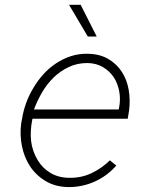

<svg xmlns="http://www.w3.org/2000/svg" viewBox="-20 -759 627 789"><path d="M262.2 9.8Q319.3 9.8 369.9 -13.2Q420.4 -36.1 458 -78.6L431.6 -100.1Q397 -66.4 355 -46.9Q313 -27.3 263.7 -28.3Q219.7 -28.8 187 -48.6Q154.3 -68.4 135.7 -99.6Q112.8 -137.2 107.9 -179Q103 -220.7 113.3 -271H504.9L510.3 -304.2Q516.1 -348.1 508.8 -390.1Q501.5 -432.1 480 -464.8Q458.5 -497.6 423.3 -517.6Q388.2 -537.6 339.4 -538.1Q303.2 -538.6 271 -528.1Q238.8 -517.6 210.9 -499Q182.6 -480.5 159.2 -454.8Q135.7 -429.2 118.2 -399.4Q100.1 -370.1 88.1 -337.6Q76.2 -305.2 70.8 -272L66.9 -251Q61 -204.1 70.1 -158.9Q79.1 -113.8 101.6 -78.6Q126 -40 166.7 -15.4Q207.5 9.3 262.2 9.8ZM338.9 -500Q375.5 -499.5 403.1 -483.2Q430.7 -466.8 447.8 -440.9Q464.4 -415 470.2 -382.3Q476.1 -349.6 469.2 -315.9L467.8 -309.1H119.6Q132.8 -344.7 152.8 -379.2Q172.9 -413.6 200.7 -440.9Q228 -467.3 262.7 -483.6Q297.4 -500 338.9 -500ZM377.4 -608.9 311.5 -739.3H263.7L340.8 -608.9Z"/></svg>

Font: Roboto Mono ExtraLight
Style: Italic
Weight: 250
Italic angle: -10°
Monospace: yes
Designer: Google
Version: Version 3.000